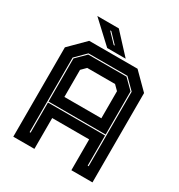

<svg xmlns="http://www.w3.org/2000/svg" viewBox="-196 -980 1036 1111"><g transform="rotate(30 322.0 -424.0)"><path d="M57.5 0V-597L160.5 -700H483.5L586.5 -597V0H445.5V-206H198.5V0ZM126 -70H132.5V-271.5H514V-70H520.5V-568L453.5 -635H193L126 -568ZM198.5 -347H445.5V-528L415 -558.5H229L198.5 -528ZM132.5 -278V-566L195.5 -628.5H451L514 -566V-278ZM395 -716H271.5L129.5 -848H273ZM303 -750 243 -813H235L295.5 -750Z"/></g></svg>

Font: Tourney Thin ExtraBold
Style: Regular
Weight: 800
Version: Version 1.015